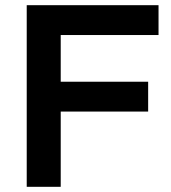

<svg xmlns="http://www.w3.org/2000/svg" viewBox="-20 -720 659 740"><path d="M83 0V-700H591V-585H214V-405H551V-290H214V0Z"/></svg>

Font: REM Medium Medium
Style: Regular
Weight: 500
Version: Version 1.005;gftools[0.9.28]